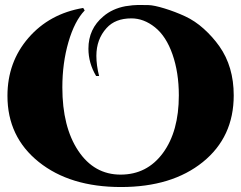

<svg xmlns="http://www.w3.org/2000/svg" viewBox="-20 -739 971 773"><path d="M367 -433Q336 -485 336 -543Q336 -623 396 -673Q432 -704 485 -714Q517 -719 536.5 -719Q556 -719 578 -718.5Q600 -718 642.5 -705Q685 -692 725 -673.5Q765 -655 800.5 -623Q836 -591 863 -553Q921 -471 921 -355Q921 -187 796.5 -86.5Q672 14 467 14Q262 14 136 -87Q10 -188 10 -353Q10 -489 94.5 -586.5Q179 -684 315 -707L321 -697Q280 -654 255.5 -569.5Q231 -485 231 -387Q231 -228 295 -132Q359 -36 465.5 -36Q572 -36 636 -123Q700 -210 700 -355Q700 -447 674.5 -520Q649 -593 604 -629Q559 -665 509 -665Q444 -665 409 -626Q368 -581 368 -514Q368 -476 379 -433Z"/></svg>

Font: Cinzel Decorative Black
Style: Regular
Weight: 900
Designer: Natanael Gama
Version: Version 1.002;PS 001.002;hotconv 1.0.56;makeotf.lib2.0.21325